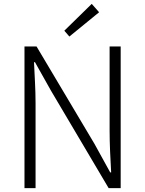

<svg xmlns="http://www.w3.org/2000/svg" viewBox="-20 -968 747 988"><path d="M106 0H163V-437C163 -510 158 -578 155 -648H160L242 -502L539 0H601V-729H544V-297C544 -226 548 -153 552 -81H547L466 -228L168 -729H106ZM337 -780 490 -905 452 -948 311 -810Z"/></svg>

Font: Noto Sans CJK Light
Style: Regular
Weight: 300
Designer: Ryoko NISHIZUKA (kana & ideographs); Paul D. Hunt (Latin, Greek & Cyrillic); Wenlong ZHANG (bopomofo); Sandoll Communica
Foundry: Adobe Systems Incorporated
Version: Version 1.000;PS 1;hotconv 1.0.78;makeotf.lib2.5.61930